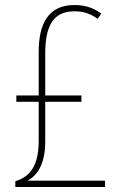

<svg xmlns="http://www.w3.org/2000/svg" viewBox="-20 -744 481 764"><path d="M276 -724C172 -724 134 -649 134 -538V-364H45V-339H134V-184C134 -88 102 -41 41 -23V0H398V-25H89C131 -46 160 -96 160 -180V-339H304V-364H160V-532C160 -647 196 -699 276 -699C308 -699 336 -692 369 -669L383 -690C354 -711 322 -724 276 -724Z"/></svg>

Font: Noto Sans Gujarati UI Condensed Thin
Style: Regular
Weight: 100
Width: 3
Designer: Jelle Bosma - Monotype Design Team, Universal Thirst
Foundry: Monotype Imaging Inc.
Version: Version 2.106